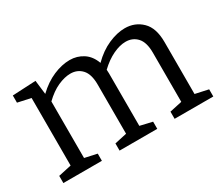

<svg xmlns="http://www.w3.org/2000/svg" viewBox="-98 -767 1149 997"><g transform="rotate(-30 477.0 -268.5)"><path d="M269 -43V0H38V-43L116 -60V-465L38 -482V-525L178 -532L188 -448Q235 -493 286.5 -515Q338 -537 385 -537Q429 -537 464.5 -514Q500 -491 517 -444Q564 -491 616.5 -514Q669 -537 715 -537Q776 -537 817.5 -496.5Q859 -456 859 -372V-60L937 -43V0H705V-43L779 -59V-354Q779 -416 752.5 -445Q726 -474 684 -474Q649 -474 608 -454.5Q567 -435 527 -397Q528 -386 528 -375V-60L601 -43V0H375V-43L448 -59V-354Q448 -416 421.5 -445Q395 -474 353 -474Q318 -474 277 -455.5Q236 -437 196 -398V-59Z"/></g></svg>

Font: Bitter
Style: Regular
Weight: 400
Designer: Sol Matas, and Bitter project Authors
Foundry: Sol Matas
Version: Version 2.001